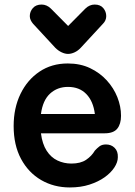

<svg xmlns="http://www.w3.org/2000/svg" viewBox="-20 -809 592 844"><path d="M287 15Q217 15 161 -17.5Q105 -50 72.5 -110.5Q40 -171 40 -255Q40 -334 70 -396Q100 -458 153.5 -494Q207 -530 278 -530Q333 -530 376 -509.5Q419 -489 449.5 -455.5Q480 -422 496 -381.5Q512 -341 512 -300Q512 -264 495.5 -243.5Q479 -223 440 -223H160Q166 -176 185 -146.5Q204 -117 232.5 -103.5Q261 -90 294 -90Q334 -90 358.5 -106.5Q383 -123 397 -147Q406 -157 417 -165.5Q428 -174 446 -174Q469 -174 484 -159Q499 -144 498 -118Q498 -96 482.5 -72.5Q467 -49 439.5 -29.5Q412 -10 373.5 2.5Q335 15 287 15ZM160 -308H397Q390 -364 359.5 -395.5Q329 -427 279 -427Q232 -427 200 -397.5Q168 -368 160 -308ZM163 -789Q174 -789 184.5 -784.5Q195 -780 204 -771L319 -655H240L355 -771Q364 -780 374.5 -784.5Q385 -789 396 -789Q421 -789 434 -773.5Q447 -758 447 -738Q447 -729 443.5 -720.5Q440 -712 433 -705L335 -599Q323 -586 308 -579Q293 -572 279 -572Q266 -572 251 -579Q236 -586 223 -599L125 -705Q119 -712 115 -720.5Q111 -729 111 -738Q111 -758 124.5 -773.5Q138 -789 163 -789Z"/></svg>

Font: National Park SemiBold
Style: Regular
Weight: 600
Designer: Andrea Herstowski, Ben Hoepner
Version: Version 1.009